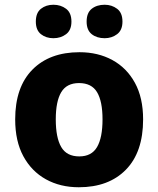

<svg xmlns="http://www.w3.org/2000/svg" viewBox="-20 -779 667 809"><path d="M583 -276Q583 -138 510.5 -64Q438 10 312 10Q234 10 173.5 -23.5Q113 -57 78.5 -120.5Q44 -184 44 -276Q44 -412 116.5 -485.5Q189 -559 315 -559Q393 -559 453.5 -526Q514 -493 548.5 -430Q583 -367 583 -276ZM215 -276Q215 -199 238 -159.5Q261 -120 314 -120Q366 -120 389 -159.5Q412 -199 412 -276Q412 -352 389 -390.5Q366 -429 313 -429Q261 -429 238 -390.5Q215 -352 215 -276ZM131 -688Q131 -725 152.5 -742Q174 -759 205 -759Q236 -759 258.5 -742Q281 -725 281 -688Q281 -652 258.5 -635Q236 -618 205 -618Q174 -618 152.5 -635Q131 -652 131 -688ZM345 -688Q345 -725 366.5 -742Q388 -759 421 -759Q451 -759 473.5 -742Q496 -725 496 -688Q496 -652 473.5 -635Q451 -618 421 -618Q388 -618 366.5 -635Q345 -652 345 -688Z"/></svg>

Font: Noto Sans Gujarati UI ExtraBold
Style: Regular
Weight: 800
Designer: Jelle Bosma - Monotype Design Team, Universal Thirst
Foundry: Monotype Imaging Inc.
Version: Version 2.106; ttfautohint (v1.8.4.7-5d5b)